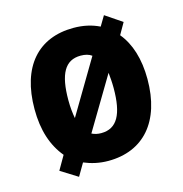

<svg xmlns="http://www.w3.org/2000/svg" viewBox="-95 -661 752 790"><g transform="rotate(-15 281.5 -266.0)"><path d="M522 -274C522 -360 500 -429 460 -477L488 -526L417 -574L392 -532C359 -548 323 -556 282 -556C131 -556 41 -455 41 -274C41 -184 64 -115 108 -62L74 -3L146 42L177 -11C208 2 242 10 280 10C430 10 522 -93 522 -274ZM185 -274C185 -385 214 -438 281 -438C300 -438 316 -434 328 -425L192 -196C188 -217 185 -243 185 -274ZM378 -274C378 -163 349 -108 281 -108C266 -108 253 -111 241 -117L374 -340C376 -321 378 -299 378 -274Z"/></g></svg>

Font: Noto Sans Gurmukhi SemiCondensed
Style: Bold
Weight: 700
Width: 4
Designer: Jelle Bosma - Monotype Design Team
Foundry: Monotype Imaging Inc.
Version: Version 2.004